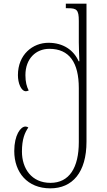

<svg xmlns="http://www.w3.org/2000/svg" viewBox="-20 -780 587 1050"><path d="M255 250C376 250 453 163 453 -5V-760H340V-735H352C399 -735 411 -727 411 -666V-548C411 -519 413 -481 414 -445H410C383 -506 326 -546 245 -546C159 -546 78 -482 78 -369C78 -326 95 -281 122 -281C126 -281 131 -283 137 -285C126 -306 119 -332 119 -369C119 -460 177 -513 250 -513C359 -513 411 -438 411 -298V-3C411 137 359 220 256 220C152 220 100 141 100 49C100 -20 116 -55 135 -83C130 -86 125 -88 119 -88C93 -88 58 -42 58 46C58 163 130 250 255 250Z"/></svg>

Font: Noto Serif Georgian ExtraLight
Style: Regular
Weight: 200
Designer: Monotype Design Team, Akaki Razmadze
Foundry: Google LLC
Version: Version 2.003